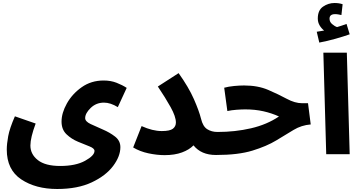

<svg xmlns="http://www.w3.org/2000/svg" viewBox="-20 -1025 2400 1276"><path d="M25 -31Q25 103 121 167Q217 231 360 231Q496 231 589.5 187Q683 143 731.5 78.5Q780 14 780 -47Q780 -90 744.5 -117.5Q709 -145 663 -164.5Q617 -184 581.5 -201Q546 -218 546 -240Q546 -272 582.5 -307.5Q619 -343 671 -343Q714 -343 763 -313L822 -441Q793 -460 754.5 -475Q716 -490 669 -490Q586 -490 523 -445.5Q460 -401 424.5 -337.5Q389 -274 389 -217Q389 -164 422 -132.5Q455 -101 498.5 -83Q542 -65 575 -52Q608 -39 608 -22Q608 9 545.5 43.5Q483 78 380 78Q281 78 231.5 39Q182 0 182 -58Q182 -110 217 -204L79 -252Q44 -172 34.5 -120Q25 -68 25 -31Z M1415 5Q1460 5 1482.5 -16.5Q1505 -38 1505 -73Q1505 -104 1486.5 -126Q1468 -148 1425 -148Q1386 -148 1357 -166.5Q1328 -185 1316 -236Q1303 -288 1268.5 -366.5Q1234 -445 1167 -539L1029 -450Q1079 -376 1114 -313Q1149 -250 1149 -211Q1149 -185 1129 -169.5Q1109 -154 1055 -154Q994 -154 921 -187L865 -45Q910 -18 966.5 -6Q1023 6 1074 6Q1141 6 1189.5 -12Q1238 -30 1266 -59Q1317 5 1415 5Z M1416 5Q1563 5 1657.5 -24Q1752 -53 1815.5 -91.5Q1879 -130 1931 -161.5Q1983 -193 2045 -198L2027 -339H1988Q1940 -339 1885.5 -368.5Q1831 -398 1762.5 -427.5Q1694 -457 1602 -457Q1573 -457 1536 -453.5Q1499 -450 1470 -442L1491 -287Q1518 -293 1551.5 -295.5Q1585 -298 1610 -298Q1675 -298 1730.5 -285.5Q1786 -273 1834 -251Q1754 -197 1648.5 -172.5Q1543 -148 1426 -148Z M2148 0 2129 -675H2285L2304 0ZM2304 -797 2283 -866Q2254 -855 2220 -845Q2203 -851 2186.5 -865.5Q2170 -880 2170 -901Q2170 -931 2207 -931Q2219 -931 2229 -929Q2239 -927 2249 -925L2257 -997Q2233 -1005 2203 -1005Q2162 -1005 2127 -981Q2092 -957 2092 -902Q2092 -877 2104 -856.5Q2116 -836 2134 -822Q2115 -819 2085 -814L2102 -742Q2155 -752 2210 -767.5Q2265 -783 2304 -797Z"/></svg>

Font: Noto Sans Arabic Extra
Style: Regular
Weight: 800
Designer: Nadine Chahine - Monotype Design Team
Foundry: Monotype Imaging Inc.
Version: Version 1.902